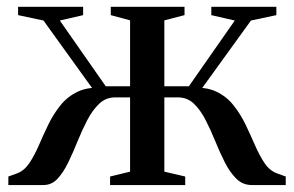

<svg xmlns="http://www.w3.org/2000/svg" viewBox="-20 -532 846 552"><path d="M4 0V-24.5L29 -33.5Q50 -41.5 64.5 -63.2Q79 -85 91.8 -114.5Q104.5 -144 119 -174Q133.5 -204 154 -229.5Q174.5 -255 204.8 -269Q235 -283 279.5 -279L266 -249.5L105 -473L32 -488.5V-512.5H219V-488.5L152 -473L284 -284H354V-473.5L298.5 -488.5V-512.5H510.5V-488.5L452.5 -473.5V-284H523L655 -473L587.5 -488.5V-512.5H774.5V-488.5L701.5 -473L540 -249.5L527 -279Q571 -283 601 -269Q631 -255 651.2 -229.5Q671.5 -204 686 -173.8Q700.5 -143.5 713.2 -114.2Q726 -85 740.5 -63.2Q755 -41.5 776.5 -33.5L801.5 -24.5V0H704Q678 0 659.5 -18.2Q641 -36.5 626.5 -65Q612 -93.5 599 -125.8Q586 -158 571.2 -186.8Q556.5 -215.5 537.5 -233.8Q518.5 -252 491.5 -252H452.5V-38.5L512.5 -24.5V0H296.5V-24.5L354 -38.5V-252H311Q284.5 -252 265.2 -233.8Q246 -215.5 231 -186.8Q216 -158 203 -125.8Q190 -93.5 176.2 -65Q162.5 -36.5 145.5 -18.2Q128.5 0 105 0Z"/></svg>

Font: Merriweather 120pt
Style: Regular
Weight: 400
Version: Version 2.100